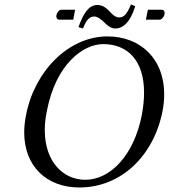

<svg xmlns="http://www.w3.org/2000/svg" viewBox="-20 -819 748 849"><path d="M699 -329C704 -355 706 -380 706 -403C706 -559 601 -658 455 -658C284 -658 133 -506 95 -310C90 -283 87 -258 87 -234C87 -82 188 10 331 10C515 10 660 -129 699 -329ZM436 -624C544 -624 617 -552 617 -410C617 -380 614 -347 607 -310C572 -131 467 -24 357 -24C260 -24 178 -103 178 -244C178 -270 181 -297 187 -327C227 -537 349 -624 436 -624ZM508 -742C491 -742 479 -753 467 -766C453 -781 436 -797 411 -797C374 -797 350 -764 327 -699L347 -693C361 -730 375 -746 397 -746C411 -746 426 -734 439 -722C454 -707 470 -693 489 -693C528 -693 558 -726 578 -792L559 -799C540 -753 526 -742 508 -742ZM304 -732 312 -776H251C239 -776 229 -758 229 -747C229 -740 233 -732 242 -732ZM634 -776 625 -732H685C698 -732 708 -750 708 -761C708 -768 705 -776 695 -776Z"/></svg>

Font: Libertinus Serif
Style: Italic
Weight: 400
Italic angle: -12°
Designer: Philipp H. Poll, Khaled Hosny
Foundry: Caleb Maclennan
Version: Version 7.050;RELEASE